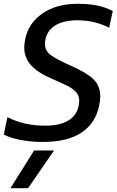

<svg xmlns="http://www.w3.org/2000/svg" viewBox="-20 -734 615 1013"><path d="M0 -24 19 -116Q106 -71 217 -71Q373 -71 395 -176Q398 -191 398 -202Q398 -228 383 -246Q368 -264 340.5 -278.5Q313 -293 255 -318Q181 -349 144.5 -389Q108 -429 108 -483Q108 -502 113 -527Q130 -612 204 -663Q278 -714 390 -714Q447 -714 491.5 -705Q536 -696 575 -676L556 -588Q478 -627 389 -627Q317 -627 273.5 -601Q230 -575 220 -527Q217 -514 217 -503Q217 -467 246.5 -444.5Q276 -422 352 -388Q435 -352 472 -317Q509 -282 509 -225Q509 -203 503 -176Q484 -84 410 -34.5Q336 15 205 15Q145 15 89.5 4.5Q34 -6 0 -24ZM160 60H265L128 259H35Z"/></svg>

Font: Prompt
Style: Italic
Weight: 400
Italic angle: -12°
Designer: Katatrad Team
Foundry: CadsonDemak
Version: Version 1.001